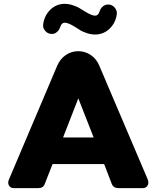

<svg xmlns="http://www.w3.org/2000/svg" viewBox="-20 -970 807 990"><path d="M25.9 -43.9 274.9 -630.9Q290.5 -667 319.6 -686.5Q348.6 -706.1 383.8 -706.1Q418.5 -706.1 448 -686.3Q477.5 -666.5 492.2 -630.9L742.2 -43.9Q748.5 -25.9 740.7 -12.9Q732.9 0 715.8 0H590.8Q564.9 0 556.2 -22L517.1 -124H251L210.9 -22Q203.6 0 176.8 0H50.8Q34.2 0 26.4 -13.2Q18.6 -26.4 25.9 -43.9ZM305.2 -261.2H462.9L383.8 -462.9ZM493.2 -910.2Q497.6 -925.8 509.8 -936.3Q522 -946.8 538.1 -946.8Q558.1 -946.8 571.8 -930.4Q585.4 -914.1 582 -894Q574.7 -849.6 543.7 -820.8Q512.7 -792 470.2 -792Q449.7 -792 429.2 -798.8Q408.7 -805.7 398.4 -811.5Q388.2 -817.4 370.1 -829.1Q333 -853 314 -853Q297.9 -853 291 -832Q285.6 -815.4 273.9 -805.2Q262.2 -794.9 247.1 -794.9Q226.1 -794.9 212.4 -811.5Q198.7 -828.1 203.1 -848.1Q210 -892.1 240.7 -921.1Q271.5 -950.2 314 -950.2Q334.5 -950.2 355.2 -943.1Q376 -936 386 -930.4Q396 -924.8 416 -912.1Q452.6 -889.2 470.2 -889.2Q486.3 -889.2 493.2 -910.2Z"/></svg>

Font: LT Saeada
Style: Bold
Weight: 700
Designer: Daniel Lyons
Foundry: LyonsType
Version: Version 1.001